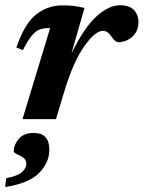

<svg xmlns="http://www.w3.org/2000/svg" viewBox="-46 -466 562 751"><path d="M150 -356H142.5Q123 -356 107.8 -350Q92.5 -344 77.5 -325.5Q62.5 -307 43.5 -270L18 -280Q50.5 -375 96 -410Q141.5 -445 198 -445Q222.5 -445 241.5 -442.8Q260.5 -440.5 284.5 -435L233.5 -257Q284.5 -360.5 332.5 -403Q380.5 -445.5 424 -445.5Q460 -445.5 477.8 -427Q495.5 -408.5 495.5 -378.5Q495.5 -344.5 471.8 -322.8Q448 -301 416 -301Q405 -301 390 -323Q375 -345.5 356.5 -345.5Q326 -345.5 282.5 -283.5Q239 -221.5 203 -100L173 0H42ZM8 125.5Q8 100 27.5 77Q47 54 86 54Q147 54 147 119.5Q147 169 107.5 210Q68 251 -26 265.5L-21.5 231Q26 221.5 41.5 206Q57 190.5 57 174.5Q57 159 44.8 150.5Q32.5 142 20.2 136.8Q8 131.5 8 125.5Z"/></svg>

Font: Newsreader Text
Style: Bold Italic
Weight: 700
Italic angle: -17°
Designer: Hugues Gentile
Foundry: Production Type
Version: Version 1.001